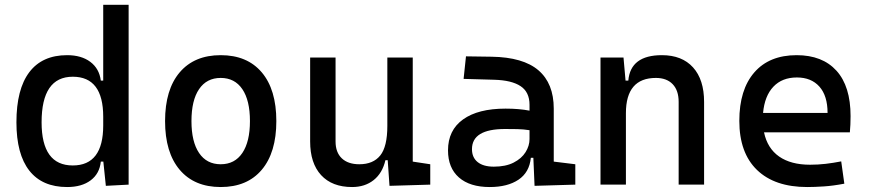

<svg xmlns="http://www.w3.org/2000/svg" viewBox="-20 -752 3556 782"><path d="M253.4 9.8Q151.9 9.8 99.4 -57.1Q46.9 -124 46.9 -253.9Q46.9 -388.7 99.4 -458Q151.9 -527.3 253.4 -527.3Q311.5 -527.3 347.9 -500Q384.3 -472.7 390.6 -423.8H400.4V-732.4H503.9V0L411.1 4.9L400.9 -93.8H390.6Q385.7 -44.9 349.4 -17.6Q313 9.8 253.4 9.8ZM400.4 -241.2V-276.4Q400.4 -439.5 276.4 -439.5Q149.4 -439.5 149.4 -253.9Q149.4 -78.1 276.4 -78.1Q400.4 -78.1 400.4 -241.2Z M878.9 9.8Q771.5 9.8 711.9 -60.5Q652.3 -130.9 652.3 -258.8Q652.3 -387.2 711.9 -457.3Q771.5 -527.3 878.9 -527.3Q986.8 -527.3 1046.1 -457.3Q1105.5 -387.2 1105.5 -258.8Q1105.5 -130.9 1046.1 -60.5Q986.8 9.8 878.9 9.8ZM878.9 -83Q936 -83 967 -128.9Q998 -174.8 998 -258.8Q998 -343.3 967 -388.9Q936 -434.6 878.9 -434.6Q821.8 -434.6 790.8 -388.9Q759.8 -343.3 759.8 -258.8Q759.8 -174.8 790.8 -128.9Q821.8 -83 878.9 -83Z M1414.1 9.8Q1332.5 9.8 1287.8 -38.8Q1243.2 -87.4 1243.2 -175.8V-517.6H1346.7V-175.8Q1346.7 -131.3 1372.1 -107.2Q1397.5 -83 1443.4 -83Q1500 -83 1528.8 -118.9Q1557.6 -154.8 1557.6 -239.3V-517.6H1661.1V-93.8L1732.4 -83V0L1566.4 4.9L1559.1 -99.6H1549.8Q1537.6 -46.9 1502 -18.6Q1466.3 9.8 1414.1 9.8Z M2157.2 4.9 2152.3 -109.4H2142.1Q2136.2 -49.8 2091.6 -20Q2046.9 9.8 1974.6 9.8Q1893.6 9.8 1849.1 -29.3Q1804.7 -68.4 1804.7 -139.6Q1804.7 -221.7 1866 -265.6Q1927.2 -309.6 2039.1 -309.6Q2094.7 -309.6 2136.7 -301.3V-325.2Q2136.7 -377 2100.3 -401.1Q2064 -425.3 1992.2 -427.2L1868.2 -430.7L1877.9 -522.5L1982.4 -521Q2110.8 -519 2173.1 -465.6Q2235.4 -412.1 2235.4 -309.6V-93.8L2323.2 -83V0ZM2136.7 -221.7Q2111.8 -225.6 2087.2 -226.1Q2062.5 -226.6 2037.1 -226.6Q1902.3 -226.6 1902.3 -144.5Q1902.3 -110.4 1925.5 -91.8Q1948.7 -73.2 1991.2 -73.2Q2039.6 -73.2 2072 -89.8Q2104.5 -106.4 2120.6 -132.3Q2136.7 -158.2 2136.7 -185.5Z M2744.1 0V-336.9Q2744.1 -383.8 2719.7 -409.2Q2695.3 -434.6 2651.4 -434.6Q2529.3 -434.6 2529.3 -291V0H2425.8V-517.6H2519.5L2527.8 -423.8H2539.1Q2547.9 -527.3 2675.8 -527.3Q2757.8 -527.3 2802.7 -477.5Q2847.7 -427.7 2847.7 -336.9V0Z M3267.6 9.8Q3135.3 9.8 3063.2 -59.8Q2991.2 -129.4 2991.2 -259.8Q2991.2 -386.7 3052.2 -457Q3113.3 -527.3 3224.6 -527.3Q3329.6 -527.3 3387 -463.9Q3444.3 -400.4 3444.3 -279.3Q3444.3 -243.7 3441.4 -212.9H3091.8Q3105.5 -147.9 3153.3 -114.5Q3201.2 -81.1 3279.3 -81.1Q3311.5 -81.1 3342.8 -84.7Q3374 -88.4 3406.2 -94.7L3418.9 -3.9Q3373 4.9 3335 7.3Q3296.9 9.8 3267.6 9.8ZM3087.9 -292H3350.6Q3350.6 -361.8 3317.4 -399.2Q3284.2 -436.5 3225.6 -436.5Q3165.5 -436.5 3129.9 -398.9Q3094.2 -361.3 3087.9 -292Z"/></svg>

Font: Cascadia Mono PL
Style: Regular
Weight: 400
Monospace: yes
Designer: Aaron Bell
Foundry: Saja Typeworks
Version: Version 2404.023; ttfautohint (v1.8.4)